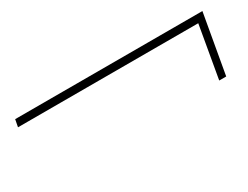

<svg xmlns="http://www.w3.org/2000/svg" viewBox="-33 -578 614 476"><g transform="rotate(-30 274.0 -340.0)"><path d="M498 -255 524 -404H8L12 -425H548L518 -255Z"/></g></svg>

Font: DM Sans 12pt Thin
Style: Italic
Weight: 250
Italic angle: -10°
Version: Version 4.004;gftools[0.9.30]